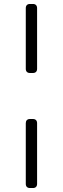

<svg xmlns="http://www.w3.org/2000/svg" viewBox="-20 -864 317 968"><path d="M146 -496H131Q121 -496 115.5 -501.5Q110 -507 110 -517V-823Q110 -833 115.5 -838.5Q121 -844 131 -844H146Q156 -844 161.5 -838.5Q167 -833 167 -823V-517Q167 -507 161.5 -501.5Q156 -496 146 -496ZM146 84H131Q121 84 115.5 78.5Q110 73 110 63V-243Q110 -253 115.5 -258.5Q121 -264 131 -264H146Q156 -264 161.5 -258.5Q167 -253 167 -243V63Q167 73 161.5 78.5Q156 84 146 84Z"/></svg>

Font: Shippori Mincho B1 SemiBold
Style: Regular
Weight: 600
Designer: FONTDASU
Foundry: FONTDASU / Google Inc. / but / Adobe
Version: Version 3.110; ttfautohint (v1.8.3)